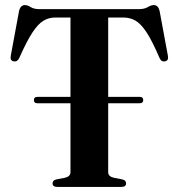

<svg xmlns="http://www.w3.org/2000/svg" viewBox="-20 -736 704 756"><path d="M113.5 -342Q113.5 -354.5 127 -354.5H257.5V-667H197Q172 -667 150.8 -654.2Q129.5 -641.5 107 -607Q84.5 -572.5 55.5 -507Q48 -491.5 33.5 -494.5Q18.5 -497.5 22.5 -517L55 -692.5Q60.5 -716 78 -716Q88.5 -716 101 -708Q113.5 -700 135.5 -700H526Q548.5 -700 561.8 -708Q575 -716 585.5 -716Q603 -716 608.5 -692.5L641 -517Q645 -497.5 630 -494.5Q615.5 -491.5 608.5 -507Q579.5 -574.5 557 -608.8Q534.5 -643 513 -655Q491.5 -667 466.5 -667H406V-354.5H530.5Q544 -354.5 544 -342Q544 -329.5 530.5 -329.5H406V-58Q406 -41 428.5 -36L462 -29.5Q476.5 -26 476.5 -14Q476.5 0 457.5 0H206Q187 0 187 -14Q187 -26 201.5 -29.5L235.5 -36Q257.5 -41 257.5 -58V-329.5H126.5Q113.5 -329.5 113.5 -342Z"/></svg>

Font: Fraunces 72pt SemiBold
Style: Regular
Weight: 600
Version: Version 1.000;[b76b70a41]